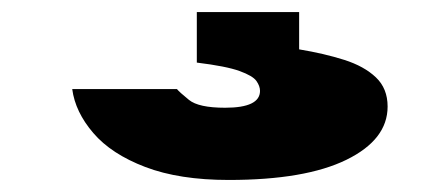

<svg xmlns="http://www.w3.org/2000/svg" viewBox="-20 -39 734 319"><path d="M477 -19V43Q519 50 552 60.5Q585 71 604.5 89.5Q624 108 624 138Q624 193 555.5 226.5Q487 260 360 260Q278 260 221.5 238.5Q165 217 135 182Q105 147 100 109H274Q278 114 294 127Q310 140 354 140Q412 140 412 112Q412 104 406 95.5Q400 87 378 79Q356 71 307 65V-19Z"/></svg>

Font: Syne ExtraBold
Style: Regular
Weight: 800
Designer: Lucas Descroix
Foundry: Bonjour Monde
Version: Version 2.200; ttfautohint (v1.8.4)